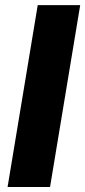

<svg xmlns="http://www.w3.org/2000/svg" viewBox="-20 -748 341 768"><path d="M300.8 -727.5 180.2 0H10.3L130.9 -727.5Z"/></svg>

Font: Inter 16pt ExtraBold
Style: Italic
Weight: 800
Italic angle: -9.3988°
Version: Version 4.001;git-66647c0bb